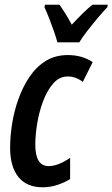

<svg xmlns="http://www.w3.org/2000/svg" viewBox="-20 -786 478 816"><path d="M161 10Q94 10 58.5 -33.5Q23 -77 23 -158Q23 -206 31.5 -260Q40 -314 58.5 -365.5Q77 -417 105.5 -459.5Q134 -502 174.5 -527Q215 -552 268 -552Q329 -552 374 -522L332 -438Q302 -461 268 -461Q232 -461 206 -431Q180 -401 163 -355.5Q146 -310 138 -260.5Q130 -211 130 -171Q130 -80 187 -80Q226 -80 278 -115V-25Q256 -11 225 -0.5Q194 10 161 10ZM224 -606Q219 -625 209.5 -652.5Q200 -680 189 -708Q178 -736 169 -755L171 -766H233Q243 -752 256.5 -730.5Q270 -709 285 -681Q310 -708 332 -729.5Q354 -751 373 -766H438L436 -755Q420 -739 396.5 -711Q373 -683 350.5 -654Q328 -625 317 -606Z"/></svg>

Font: Noto Sans ExtraCondensed SemiBold
Style: Italic
Weight: 600
Width: 2
Italic angle: -12°
Designer: Monotype Design Team
Foundry: Monotype Imaging Inc.
Version: Version 2.013; ttfautohint (v1.8.4.7-5d5b)